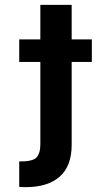

<svg xmlns="http://www.w3.org/2000/svg" viewBox="-20 -565 437 790"><path d="M146 -402.8V-544.9H274.9V-402.8H357.9V-310.1H274.9V30.8Q274.9 118.2 225.8 161.6Q176.8 205.1 85 205.1Q80.6 205.1 72 204.6Q63.5 204.1 59.1 204.1V99.1Q77.6 99.1 88.9 98.1Q100.1 97.2 112.3 93.3Q124.5 89.4 131.1 82Q137.7 74.7 141.8 61.5Q146 48.3 146 28.8V-310.1H59.1V-402.8Z"/></svg>

Font: Telcell.Market SemBd
Style: Regular
Weight: 600
Designer: Rasmus Andersson, Sedrak Mkrtchyan
Version: Version 3.019;git-0a5106e0b